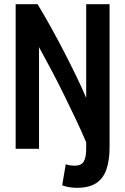

<svg xmlns="http://www.w3.org/2000/svg" viewBox="-20 -713 600 920"><path d="M348 187Q335 187 315.5 184.5Q296 182 278 175L295 74Q306 78 317 79.5Q328 81 337 81Q370 81 381.5 60.5Q393 40 393 2V-31Q371 -83 344.5 -139Q318 -195 289 -254Q260 -313 229 -372Q198 -431 167 -487V0H55V-693H160Q191 -642 224 -582.5Q257 -523 288.5 -462Q320 -401 347 -345Q374 -289 393 -244V-693H505V-6Q505 55 490 98.5Q475 142 441 164.5Q407 187 348 187Z"/></svg>

Font: Ubuntu Sans Mono SemiBold
Style: Regular
Weight: 600
Monospace: yes
Designer: Dalton Maag Ltd
Foundry: Dalton Maag Ltd
Version: Version 1.006